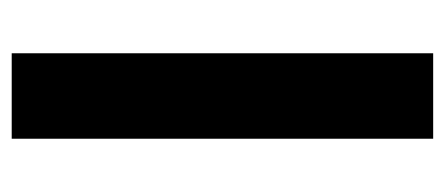

<svg xmlns="http://www.w3.org/2000/svg" viewBox="-236 -524 760 328"><g transform="rotate(90 144.0 -360.0)"><path d="M71 0V-720H217V0Z"/></g></svg>

Font: Geologica Roman SemiBold
Style: Regular
Weight: 600
Designer: Sindre Bremnes, Frode Helland
Foundry: Monokrom Skriftforlag AS
Version: Version 1.010;gftools[0.9.28]